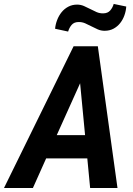

<svg xmlns="http://www.w3.org/2000/svg" viewBox="-60 -943 667 963"><path d="M573.2 -910.2Q571.8 -887.7 564 -866Q556.2 -844.2 542.5 -826.9Q528.8 -809.6 509.3 -799.1Q489.7 -788.6 464.8 -788.6Q446.3 -788.6 430.2 -795.7Q414.1 -802.7 398.4 -811Q382.8 -819.3 366.9 -826.2Q351.1 -833 333 -832.5Q311 -832 299.1 -817.9Q287.1 -803.7 281.7 -784.7L216.3 -798.8Q218.3 -820.8 226.6 -842.5Q234.9 -864.3 248.8 -881.6Q262.7 -898.9 282.5 -909.4Q302.2 -919.9 326.7 -919.9Q344.7 -919.9 361.1 -912.8Q377.4 -905.8 393.1 -897.5Q408.7 -889.2 424.6 -882.3Q440.4 -875.5 458.5 -876Q480.5 -876.5 492.7 -890.4Q504.9 -904.3 510.3 -923.3ZM377.9 -148.4H171.4L105 0H-40L309.1 -710.9H430.7L529.3 0H392.1ZM224.6 -265.1H366.7L341.8 -525.4Z"/></svg>

Font: TypoPRO Roboto Mono
Style: Bold Italic
Weight: 700
Designer: Google
Version: Version 2.000986; 2015; ttfautohint (v1.3)